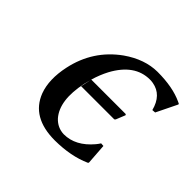

<svg xmlns="http://www.w3.org/2000/svg" viewBox="-117 -570 711 711"><g transform="rotate(45 238.5 -214.5)"><path d="M183.1 -245.1H363.3Q366.2 -243.2 366.2 -241.2L351.6 -205.1Q349.1 -201.2 346.7 -201.2H173.8L183.1 -244.1Q179.2 -230.5 175.8 -215.8Q152.8 -107.4 197.3 -56.2Q220.7 -30.8 254.4 -29.8Q315.4 -29.8 364.3 -87.9Q371.1 -96.2 376 -104L388.7 -103L394.5 -21L391.6 -18.1Q330.6 9.3 247.1 9.8Q125.5 9.8 90.8 -81.1Q70.8 -135.3 86.9 -210.9Q111.3 -325.7 205.1 -393.1Q270 -438.5 336.4 -439Q416.5 -439 468.3 -414.6Q472.7 -412.6 475.6 -411.1L476.6 -408.2L436.5 -326.2L422.9 -325.2Q406.7 -388.2 353 -397.5Q344.7 -398.9 336.9 -398.9Q257.3 -398.9 208.5 -308.6Q193.4 -279.8 183.1 -245.1Z"/></g></svg>

Font: Linux Biolinum Slanted O
Style: Slanted
Weight: 400
Designer: Philipp H. Poll
Foundry: Philipp H. Poll
Version: Version 1.0.4